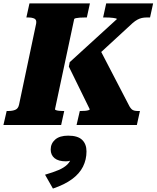

<svg xmlns="http://www.w3.org/2000/svg" viewBox="-56 -730 914 1121"><path d="M-36 0 -17 -82H-7Q17 -82 33.5 -89Q50 -96 55 -118L155 -592Q159 -614 145.5 -621Q132 -628 108 -628H98L116 -710H469L451 -628H440Q424 -628 410 -627Q396 -626 387 -624Q378 -622 377 -618L265 -92Q265 -89 272 -86.5Q279 -84 290 -83Q301 -82 311 -82H319L301 0ZM391 0 410 -82H417Q430 -82 441.5 -83Q453 -84 460.5 -86.5Q468 -89 468 -92L346 -341L351 -367L626 -618Q627 -621 621 -622.5Q615 -624 604.5 -625.5Q594 -627 582 -627.5Q570 -628 558 -628H546L564 -710H838L820 -628H801Q785 -628 772 -625Q759 -622 746 -615Q733 -608 718 -595L453 -351L513 -469L700 -109Q706 -99 712 -93Q718 -87 727 -84.5Q736 -82 747 -82H761L743 0ZM253 371 207 290Q255 276 286.5 262.5Q318 249 336.5 231Q355 213 362 187Q365 183 368.5 184Q372 185 374.5 188.5Q377 192 377 197Q367 204 355 208Q343 212 329 212Q285 212 262.5 193.5Q240 175 240 143Q240 108 266 85Q292 62 342 62Q398 62 423.5 86.5Q449 111 449 154Q449 202 428.5 243Q408 284 364.5 316Q321 348 253 371Z"/></svg>

Font: Roboto Serif ExtraBold
Style: Italic
Weight: 800
Italic angle: -10°
Version: Version 1.007